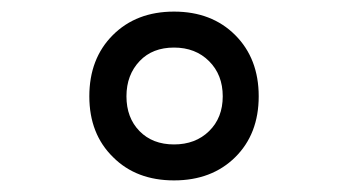

<svg xmlns="http://www.w3.org/2000/svg" viewBox="-20 -716 600 331"><path d="M175 -445Q134 -485 134 -550Q134 -615 174.5 -655.5Q215 -696 280 -696Q345 -696 385.5 -655.5Q426 -615 426 -550Q426 -485 385.5 -445Q345 -405 280 -405Q215 -405 175 -445ZM221 -611Q198 -587 198 -550Q198 -513 220.5 -490Q243 -467 280 -467Q317 -467 340.5 -490Q364 -513 364 -550Q364 -587 340.5 -610.5Q317 -634 280 -634Q243 -634 221 -611Z"/></svg>

Font: Titillium Web[RUS by Daymarius]
Style: Regular
Weight: 600
Designer: Cyrillization by Daymarius
Foundry: Cyrillization by Daymarius
Version: Version 1.002 September 11, 2018